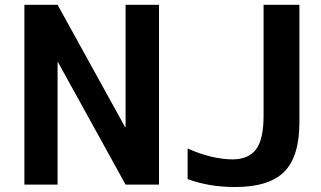

<svg xmlns="http://www.w3.org/2000/svg" viewBox="-20 -750 1305 780"><path d="M742.2 -22.5V-146.5Q839.8 -103.5 923.8 -102.5Q989.3 -102.5 1020 -143.1Q1050.8 -183.6 1050.8 -280.3V-730.5H1196.3V-252.9Q1196.3 -113.3 1134.3 -51.8Q1072.3 9.8 935.5 9.8Q829.1 9.8 742.2 -22.5ZM79.1 0V-730.5H213.9L488.3 -233.4H490.2V-730.5H626V0H490.2L215.8 -497.1H213.9V0Z"/></svg>

Font: Mgen+ 1c bold
Style: Bold
Weight: 700
Designer: [Source Han Sans]
Ryoko NISHIZUKA  (kana & ideographs); Paul D. Hunt (Latin, Greek & Cyrillic); Wenlong ZHANG  (bopomofo
Version: Version 1.059.20150602